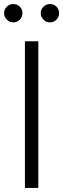

<svg xmlns="http://www.w3.org/2000/svg" viewBox="-27 -932 313 952"><path d="M163 -727.3V0H96.6V-727.3ZM38.7 -821Q20.6 -821 6.9 -834.7Q-6.7 -848.4 -6.7 -866.5Q-6.7 -885.7 6.7 -898.8Q20.2 -911.9 38.7 -911.9Q58.2 -911.9 71.2 -899Q84.2 -886 84.2 -866.5Q84.2 -848 71 -834.5Q57.9 -821 38.7 -821ZM220.5 -821Q202.4 -821 188.7 -834.7Q175.1 -848.4 175.1 -866.5Q175.1 -885.7 188.6 -898.8Q202.1 -911.9 220.5 -911.9Q240.1 -911.9 253 -899Q266 -886 266 -866.5Q266 -848 252.8 -834.5Q239.7 -821 220.5 -821Z"/></svg>

Font: Inter Light BETA
Style: Regular
Weight: 300
Designer: Rasmus Andersson
Foundry: rsms
Version: Version 3.011;git-f93a4a705